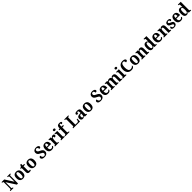

<svg xmlns="http://www.w3.org/2000/svg" viewBox="1821 -5813 10866 10866"><g transform="rotate(-45 7254.0 -379.5)"><path d="M26 0V-52H49Q77 -52 95 -63Q113 -74 113 -117V-601Q113 -641 95.5 -651.5Q78 -662 55 -662H26V-714H242L564 -208V-601Q564 -638 547 -650Q530 -662 506 -662H477V-714H721V-662H692Q666 -662 650 -649Q634 -636 634 -597V0H541L183 -557V-117Q183 -74 198 -63Q213 -52 240 -52H270V0Z M1021 10Q908 10 843.5 -59.5Q779 -129 779 -270Q779 -411 841 -480Q903 -549 1024 -549Q1136 -549 1201 -480Q1266 -411 1266 -270Q1266 -129 1204 -59.5Q1142 10 1021 10ZM1023 -52Q1076 -52 1097.5 -107.5Q1119 -163 1119 -270Q1119 -377 1097 -431.5Q1075 -486 1022 -486Q969 -486 948 -431.5Q927 -377 927 -270Q927 -163 948.5 -107.5Q970 -52 1023 -52Z M1546 10Q1475 10 1436.5 -25Q1398 -60 1398 -148V-471H1328V-520Q1360 -520 1383.5 -533Q1407 -546 1421 -562Q1435 -577 1446 -601Q1457 -625 1464 -660H1543V-536H1662V-471H1543V-157Q1543 -111 1556.5 -90Q1570 -69 1604 -69Q1622 -69 1639 -71.5Q1656 -74 1671 -78V-14Q1656 -7 1623 1.5Q1590 10 1546 10Z M1974 10Q1861 10 1796.5 -59.5Q1732 -129 1732 -270Q1732 -411 1794 -480Q1856 -549 1977 -549Q2089 -549 2154 -480Q2219 -411 2219 -270Q2219 -129 2157 -59.5Q2095 10 1974 10ZM1976 -52Q2029 -52 2050.5 -107.5Q2072 -163 2072 -270Q2072 -377 2050 -431.5Q2028 -486 1975 -486Q1922 -486 1901 -431.5Q1880 -377 1880 -270Q1880 -163 1901.5 -107.5Q1923 -52 1976 -52Z M2756 10Q2671 10 2622.5 -11Q2574 -32 2554 -64Q2534 -96 2534 -129Q2534 -178 2564.5 -199Q2595 -220 2636 -220Q2637 -135 2676.5 -91.5Q2716 -48 2771 -48Q2825 -48 2855 -79.5Q2885 -111 2885 -158Q2885 -210 2845 -241.5Q2805 -273 2728 -308Q2630 -351 2591 -404Q2552 -457 2552 -531Q2552 -591 2582.5 -634Q2613 -677 2665.5 -700.5Q2718 -724 2784 -724Q2851 -724 2895.5 -706.5Q2940 -689 2962 -661.5Q2984 -634 2984 -604Q2984 -569 2958 -548.5Q2932 -528 2873 -528Q2873 -560 2861.5 -591.5Q2850 -623 2827 -644Q2804 -665 2768 -665Q2726 -665 2700 -640.5Q2674 -616 2674 -570Q2674 -541 2687 -517.5Q2700 -494 2733.5 -470.5Q2767 -447 2831 -420Q2927 -378 2968 -327Q3009 -276 3009 -201Q3009 -137 2978 -89.5Q2947 -42 2890 -16Q2833 10 2756 10Z M3330 10Q3210 10 3148.5 -62Q3087 -134 3087 -265Q3087 -406 3148 -477.5Q3209 -549 3320 -549Q3422 -549 3480.5 -487.5Q3539 -426 3539 -307V-258H3234Q3235 -156 3268 -109Q3301 -62 3364 -62Q3412 -62 3442.5 -86.5Q3473 -111 3489 -146Q3502 -141 3511.5 -130.5Q3521 -120 3521 -103Q3521 -78 3501.5 -51.5Q3482 -25 3440 -7.5Q3398 10 3330 10ZM3395 -320Q3395 -397 3378 -441.5Q3361 -486 3322 -486Q3283 -486 3260 -443Q3237 -400 3235 -320Z M3596 0V-52H3600Q3631 -52 3650.5 -64.5Q3670 -77 3670 -124V-416Q3670 -460 3652.5 -472Q3635 -484 3604 -484H3601V-536H3789L3808 -438H3812Q3834 -491 3865 -519.5Q3896 -548 3953 -548Q4006 -548 4030 -523.5Q4054 -499 4054 -460Q4054 -416 4023 -394.5Q3992 -373 3936 -373Q3936 -414 3927 -435Q3918 -456 3892 -456Q3865 -456 3848 -427.5Q3831 -399 3823 -357Q3815 -315 3815 -274V-119Q3815 -75 3833 -63.5Q3851 -52 3879 -52H3909V0Z M4228 -628Q4194 -628 4171 -645Q4148 -662 4148 -698Q4148 -735 4171 -751.5Q4194 -768 4228 -768Q4261 -768 4285.5 -751.5Q4310 -735 4310 -698Q4310 -662 4285.5 -645Q4261 -628 4228 -628ZM4083 0V-52H4095Q4123 -52 4142 -66Q4161 -80 4161 -123V-417Q4161 -457 4142 -470.5Q4123 -484 4095 -484H4083V-536H4304V-123Q4304 -80 4323 -66Q4342 -52 4370 -52H4381V0Z M4415 0V-52H4436Q4450 -52 4465 -56.5Q4480 -61 4491 -75Q4502 -89 4502 -117V-470H4419V-536H4502V-574Q4502 -667 4548 -718Q4594 -769 4694 -769Q4754 -769 4786.5 -758.5Q4819 -748 4831.5 -731.5Q4844 -715 4844 -697Q4844 -668 4821.5 -648.5Q4799 -629 4741 -629Q4741 -645 4737.5 -665Q4734 -685 4724.5 -699Q4715 -713 4698 -713Q4671 -713 4658.5 -685Q4646 -657 4646 -592V-536H4775V-470H4646V-117Q4646 -89 4656.5 -75Q4667 -61 4682 -56.5Q4697 -52 4712 -52H4756V0Z M5046 0V-52H5081Q5101 -52 5117 -64.5Q5133 -77 5133 -110V-602Q5133 -637 5116.5 -649.5Q5100 -662 5076 -662H5046V-714H5370V-662H5338Q5310 -662 5296.5 -650Q5283 -638 5283 -605V-60H5457Q5488 -60 5506 -82Q5524 -104 5534 -147L5549 -222H5601L5595 0Z M5818 10Q5757 10 5714.5 -30Q5672 -70 5672 -153Q5672 -234 5724 -272.5Q5776 -311 5881 -315L5957 -318V-374Q5957 -429 5944 -459Q5931 -489 5894 -489Q5859 -489 5845 -460.5Q5831 -432 5831 -381Q5771 -381 5741.5 -396.5Q5712 -412 5712 -447Q5712 -483 5738 -505.5Q5764 -528 5807.5 -538.5Q5851 -549 5905 -549Q6003 -549 6052.5 -510.5Q6102 -472 6102 -378V-123Q6102 -82 6114.5 -67Q6127 -52 6158 -52H6162V0H5986L5966 -71H5958Q5937 -44 5919 -26Q5901 -8 5877.5 1Q5854 10 5818 10ZM5872 -60Q5911 -60 5934.5 -96Q5958 -132 5958 -191V-267L5917 -264Q5862 -260 5841 -231.5Q5820 -203 5820 -148Q5820 -60 5872 -60Z M6477 10Q6364 10 6299.5 -59.5Q6235 -129 6235 -270Q6235 -411 6297 -480Q6359 -549 6480 -549Q6592 -549 6657 -480Q6722 -411 6722 -270Q6722 -129 6660 -59.5Q6598 10 6477 10ZM6479 -52Q6532 -52 6553.5 -107.5Q6575 -163 6575 -270Q6575 -377 6553 -431.5Q6531 -486 6478 -486Q6425 -486 6404 -431.5Q6383 -377 6383 -270Q6383 -163 6404.5 -107.5Q6426 -52 6479 -52Z M7259 10Q7174 10 7125.5 -11Q7077 -32 7057 -64Q7037 -96 7037 -129Q7037 -178 7067.5 -199Q7098 -220 7139 -220Q7140 -135 7179.5 -91.5Q7219 -48 7274 -48Q7328 -48 7358 -79.5Q7388 -111 7388 -158Q7388 -210 7348 -241.5Q7308 -273 7231 -308Q7133 -351 7094 -404Q7055 -457 7055 -531Q7055 -591 7085.5 -634Q7116 -677 7168.5 -700.5Q7221 -724 7287 -724Q7354 -724 7398.5 -706.5Q7443 -689 7465 -661.5Q7487 -634 7487 -604Q7487 -569 7461 -548.5Q7435 -528 7376 -528Q7376 -560 7364.5 -591.5Q7353 -623 7330 -644Q7307 -665 7271 -665Q7229 -665 7203 -640.5Q7177 -616 7177 -570Q7177 -541 7190 -517.5Q7203 -494 7236.5 -470.5Q7270 -447 7334 -420Q7430 -378 7471 -327Q7512 -276 7512 -201Q7512 -137 7481 -89.5Q7450 -42 7393 -16Q7336 10 7259 10Z M7833 10Q7713 10 7651.5 -62Q7590 -134 7590 -265Q7590 -406 7651 -477.5Q7712 -549 7823 -549Q7925 -549 7983.5 -487.5Q8042 -426 8042 -307V-258H7737Q7738 -156 7771 -109Q7804 -62 7867 -62Q7915 -62 7945.5 -86.5Q7976 -111 7992 -146Q8005 -141 8014.5 -130.5Q8024 -120 8024 -103Q8024 -78 8004.5 -51.5Q7985 -25 7943 -7.5Q7901 10 7833 10ZM7898 -320Q7898 -397 7881 -441.5Q7864 -486 7825 -486Q7786 -486 7763 -443Q7740 -400 7738 -320Z M8099 0V-52H8107Q8138 -52 8156 -64Q8174 -76 8174 -121V-421Q8174 -464 8156 -475.5Q8138 -487 8107 -487H8104V-536H8302L8314 -464H8319Q8340 -506 8374.5 -527.5Q8409 -549 8467 -549Q8517 -549 8551.5 -528.5Q8586 -508 8603 -463H8608Q8648 -549 8755 -549Q8830 -549 8871.5 -503Q8913 -457 8913 -355V-123Q8913 -76 8928.5 -64Q8944 -52 8975 -52H8978V0H8769V-331Q8769 -395 8752.5 -430.5Q8736 -466 8696 -466Q8667 -466 8649 -446Q8631 -426 8623 -393.5Q8615 -361 8615 -322V-123Q8615 -76 8630 -64Q8645 -52 8677 -52H8680V0H8471V-331Q8471 -395 8455.5 -430.5Q8440 -466 8400 -466Q8370 -466 8352 -444Q8334 -422 8326 -386.5Q8318 -351 8318 -310V-117Q8318 -75 8335.5 -63.5Q8353 -52 8384 -52H8387V0Z M9162 -628Q9128 -628 9105 -645Q9082 -662 9082 -698Q9082 -735 9105 -751.5Q9128 -768 9162 -768Q9195 -768 9219.5 -751.5Q9244 -735 9244 -698Q9244 -662 9219.5 -645Q9195 -628 9162 -628ZM9017 0V-52H9029Q9057 -52 9076 -66Q9095 -80 9095 -123V-417Q9095 -457 9076 -470.5Q9057 -484 9029 -484H9017V-536H9238V-123Q9238 -80 9257 -66Q9276 -52 9304 -52H9315V0Z M9701 10Q9595 10 9524.5 -36Q9454 -82 9418.5 -164.5Q9383 -247 9383 -358Q9383 -466 9419.5 -548.5Q9456 -631 9528 -677.5Q9600 -724 9706 -724Q9813 -724 9866.5 -690Q9920 -656 9920 -608Q9920 -571 9890 -547.5Q9860 -524 9802 -524Q9802 -556 9792.5 -588Q9783 -620 9760.5 -640.5Q9738 -661 9698 -661Q9611 -661 9577 -581.5Q9543 -502 9543 -358Q9543 -212 9584.5 -139Q9626 -66 9726 -66Q9774 -66 9808 -80.5Q9842 -95 9865 -117.5Q9888 -140 9904 -163Q9911 -157 9915 -145Q9919 -133 9919 -121Q9919 -93 9899.5 -62.5Q9880 -32 9832.5 -11Q9785 10 9701 10Z M10243 10Q10130 10 10065.5 -59.5Q10001 -129 10001 -270Q10001 -411 10063 -480Q10125 -549 10246 -549Q10358 -549 10423 -480Q10488 -411 10488 -270Q10488 -129 10426 -59.5Q10364 10 10243 10ZM10245 -52Q10298 -52 10319.5 -107.5Q10341 -163 10341 -270Q10341 -377 10319 -431.5Q10297 -486 10244 -486Q10191 -486 10170 -431.5Q10149 -377 10149 -270Q10149 -163 10170.5 -107.5Q10192 -52 10245 -52Z M10549 0V-52H10555Q10586 -52 10605 -64Q10624 -76 10624 -121V-419Q10624 -461 10606.5 -472.5Q10589 -484 10558 -484H10554V-536H10752L10764 -464H10769Q10791 -505 10823.5 -527Q10856 -549 10912 -549Q10986 -549 11025.5 -503Q11065 -457 11065 -355V-123Q11065 -76 11079.5 -64Q11094 -52 11126 -52H11130V0H10921V-331Q10921 -395 10906 -430.5Q10891 -466 10851 -466Q10819 -466 10801 -444Q10783 -422 10775.5 -386.5Q10768 -351 10768 -310V-117Q10768 -75 10785 -63.5Q10802 -52 10833 -52H10837V0Z M11386 10Q11295 10 11245.5 -56.5Q11196 -123 11196 -267Q11196 -412 11245 -480Q11294 -548 11385 -548Q11437 -548 11469 -526Q11501 -504 11520 -471H11525Q11524 -494 11523 -524Q11522 -554 11522 -582V-645Q11522 -687 11500 -697.5Q11478 -708 11447 -708H11440V-760H11667V-128Q11667 -82 11685.5 -67Q11704 -52 11738 -52H11745V0H11559L11535 -79H11530Q11509 -38 11475 -14Q11441 10 11386 10ZM11428 -62Q11482 -62 11502 -114Q11522 -166 11522 -269Q11522 -369 11502 -423Q11482 -477 11428 -477Q11382 -477 11362 -423Q11342 -369 11342 -268Q11342 -164 11362 -113Q11382 -62 11428 -62Z M12047 10Q11927 10 11865.5 -62Q11804 -134 11804 -265Q11804 -406 11865 -477.5Q11926 -549 12037 -549Q12139 -549 12197.5 -487.5Q12256 -426 12256 -307V-258H11951Q11952 -156 11985 -109Q12018 -62 12081 -62Q12129 -62 12159.5 -86.5Q12190 -111 12206 -146Q12219 -141 12228.5 -130.5Q12238 -120 12238 -103Q12238 -78 12218.5 -51.5Q12199 -25 12157 -7.5Q12115 10 12047 10ZM12112 -320Q12112 -397 12095 -441.5Q12078 -486 12039 -486Q12000 -486 11977 -443Q11954 -400 11952 -320Z M12313 0V-52H12319Q12350 -52 12369 -64Q12388 -76 12388 -121V-419Q12388 -461 12370.5 -472.5Q12353 -484 12322 -484H12318V-536H12516L12528 -464H12533Q12555 -505 12587.5 -527Q12620 -549 12676 -549Q12750 -549 12789.5 -503Q12829 -457 12829 -355V-123Q12829 -76 12843.5 -64Q12858 -52 12890 -52H12894V0H12685V-331Q12685 -395 12670 -430.5Q12655 -466 12615 -466Q12583 -466 12565 -444Q12547 -422 12539.5 -386.5Q12532 -351 12532 -310V-117Q12532 -75 12549 -63.5Q12566 -52 12597 -52H12601V0Z M13133 10Q13034 10 12991 -21Q12948 -52 12948 -102Q12948 -143 12973.5 -159Q12999 -175 13031 -175Q13031 -114 13058.5 -81.5Q13086 -49 13136 -49Q13183 -49 13204.5 -70Q13226 -91 13226 -122Q13226 -154 13200.5 -173.5Q13175 -193 13114 -216Q13060 -236 13025 -258.5Q12990 -281 12972.5 -312Q12955 -343 12955 -391Q12955 -470 13010.5 -509Q13066 -548 13156 -548Q13241 -548 13279 -518.5Q13317 -489 13317 -453Q13317 -387 13230 -387Q13230 -437 13206 -463.5Q13182 -490 13142 -490Q13107 -490 13087.5 -473Q13068 -456 13068 -427Q13068 -393 13092 -374.5Q13116 -356 13180 -332Q13230 -313 13265 -291.5Q13300 -270 13319 -239Q13338 -208 13338 -160Q13338 -82 13285 -36Q13232 10 13133 10Z M13653 10Q13533 10 13471.5 -62Q13410 -134 13410 -265Q13410 -406 13471 -477.5Q13532 -549 13643 -549Q13745 -549 13803.5 -487.5Q13862 -426 13862 -307V-258H13557Q13558 -156 13591 -109Q13624 -62 13687 -62Q13735 -62 13765.5 -86.5Q13796 -111 13812 -146Q13825 -141 13834.5 -130.5Q13844 -120 13844 -103Q13844 -78 13824.5 -51.5Q13805 -25 13763 -7.5Q13721 10 13653 10ZM13718 -320Q13718 -397 13701 -441.5Q13684 -486 13645 -486Q13606 -486 13583 -443Q13560 -400 13558 -320Z M14133 10Q14042 10 13992.5 -56.5Q13943 -123 13943 -267Q13943 -412 13992 -480Q14041 -548 14132 -548Q14184 -548 14216 -526Q14248 -504 14267 -471H14272Q14271 -494 14270 -524Q14269 -554 14269 -582V-645Q14269 -687 14247 -697.5Q14225 -708 14194 -708H14187V-760H14414V-128Q14414 -82 14432.5 -67Q14451 -52 14485 -52H14492V0H14306L14282 -79H14277Q14256 -38 14222 -14Q14188 10 14133 10ZM14175 -62Q14229 -62 14249 -114Q14269 -166 14269 -269Q14269 -369 14249 -423Q14229 -477 14175 -477Q14129 -477 14109 -423Q14089 -369 14089 -268Q14089 -164 14109 -113Q14129 -62 14175 -62Z"/></g></svg>

Font: Noto Serif Lao SemiCondensed
Style: Bold
Weight: 700
Width: 4
Designer: Monotype Design Team
Foundry: Monotype Imaging Inc.
Version: Version 2.003; ttfautohint (v1.8.4.7-5d5b)